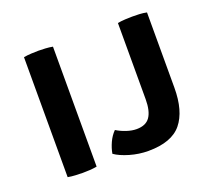

<svg xmlns="http://www.w3.org/2000/svg" viewBox="-101 -684 910 825"><g transform="rotate(-20 354.0 -271.0)"><path d="M80.5 -548.5Q96 -551.5 115.8 -552.5Q135.5 -553.5 148 -553.5Q161.5 -553.5 179.2 -552.5Q197 -551.5 213 -548.5V0Q197 3 179.2 4Q161.5 5 148 5Q135.5 5 115.8 4Q96 3 80.5 0ZM340.5 -121Q360.5 -108.5 384.8 -100.5Q409 -92.5 430 -92.5Q473 -92.5 491.5 -119.5Q510 -146.5 510 -200V-548.5Q526 -551.5 545 -552.5Q564 -553.5 577 -553.5Q590.5 -553.5 608.8 -552.8Q627 -552 643 -548.5V-204.5Q643 -98 597.8 -42.5Q552.5 13 445.5 13Q403 13 361.2 0.8Q319.5 -11.5 295.5 -28.5Q299.5 -52.5 311 -77.8Q322.5 -103 340.5 -121Z"/></g></svg>

Font: Signika SC SemiBold
Style: Regular
Weight: 600
Designer: Anna Giedryś
Foundry: Anna Giedryś
Version: Version 2.000; ttfautohint (v1.8.3) -l 8 -r 50 -G 200 -x 9 -